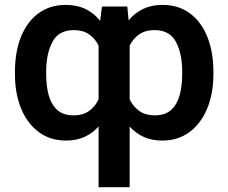

<svg xmlns="http://www.w3.org/2000/svg" viewBox="-20 -573 947 796"><path d="M388.7 203.1V-48.8Q363.8 -20.5 330.3 -5.4Q296.9 9.8 253.4 9.8Q188.5 9.8 140.9 -25.4Q93.3 -60.5 67.6 -122.8Q42 -185.1 42 -265.6V-275.4Q42 -358.9 67.4 -421.4Q92.8 -483.9 140.1 -518.3Q187.5 -552.7 252.9 -552.7Q299.3 -552.7 334.5 -535.6Q369.6 -518.6 395 -486.8L402.8 -545.9H507.8L513.2 -488.8Q538.6 -519.5 573.5 -536.1Q608.4 -552.7 653.8 -552.7Q719.2 -552.7 766.4 -518.3Q813.5 -483.9 839.1 -421.4Q864.7 -358.9 864.7 -275.4V-265.6Q864.7 -185.1 838.9 -122.8Q813 -60.5 765.4 -25.4Q717.8 9.8 652.3 9.8Q609.4 9.8 575.9 -5.4Q542.5 -20.5 517.6 -48.3V203.1ZM735.4 -265.6V-275.4Q735.4 -350.1 709.5 -399.2Q683.6 -448.2 620.1 -448.2Q583.5 -448.2 558.1 -431.2Q532.7 -414.1 517.6 -384.3V-160.6Q532.7 -130.4 558.1 -112.5Q583.5 -94.7 621.6 -94.7Q665 -94.7 689.9 -117.7Q714.8 -140.6 725.1 -179.2Q735.4 -217.8 735.4 -265.6ZM171.4 -275.4V-265.6Q171.4 -217.8 181.6 -179.2Q191.9 -140.6 216.8 -117.7Q241.7 -94.7 285.6 -94.7Q323.2 -94.7 348.6 -112.5Q374 -130.4 388.7 -161.1V-383.8Q374 -414.1 348.6 -431.2Q323.2 -448.2 286.6 -448.2Q223.1 -448.2 197.3 -399.2Q171.4 -350.1 171.4 -275.4Z"/></svg>

Font: Inter Display SemiBold
Style: Regular
Weight: 600
Designer: Rasmus Andersson
Foundry: rsms
Version: Version 4.001;git-9221beed3